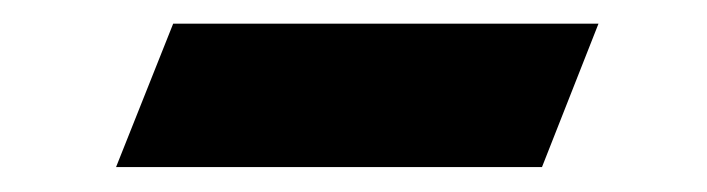

<svg xmlns="http://www.w3.org/2000/svg" viewBox="-20 -328 582 158"><path d="M75.5 -190.5 122.5 -308.5H472.5L426 -190.5Z"/></svg>

Font: Libre Caslon Text Bold
Style: Italic
Weight: 700
Italic angle: -22.583°
Designer: Pablo Impallari, Rodrigo Fuenzalida, Katja Schimmel
Foundry: Pablo Impallari, Rodrigo Fuenzalida
Version: Version 2.000